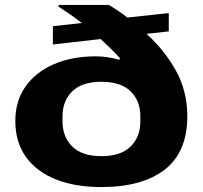

<svg xmlns="http://www.w3.org/2000/svg" viewBox="-20 -745 820 777"><path d="M390 12Q284 12 206 -19Q128 -50 85 -110Q42 -170 42 -256Q42 -336 83 -394.5Q124 -453 197.5 -485Q271 -517 367 -517Q416 -517 462 -503L466 -509Q447 -530 427 -549.5Q407 -569 387 -587L194 -565V-639L311 -652Q287 -671 263.5 -687Q240 -703 217 -718V-725H421Q440 -713 459 -700.5Q478 -688 495 -674L663 -692V-618L573 -608Q646 -542 692 -459Q738 -376 738 -275Q738 -129 646.5 -58.5Q555 12 390 12ZM390 -113Q469 -113 508.5 -152Q548 -191 548 -254V-274Q548 -337 508.5 -375.5Q469 -414 390 -414Q312 -414 272.5 -375.5Q233 -337 233 -274V-254Q233 -191 272.5 -152Q312 -113 390 -113Z"/></svg>

Font: Archivo Expanded ExtraBold
Style: Regular
Weight: 800
Width: 7
Designer: Hector Gatti
Foundry: Omnibus-Type
Version: Version 2.001; ttfautohint (v1.8.3)